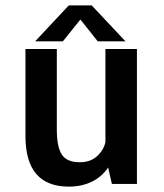

<svg xmlns="http://www.w3.org/2000/svg" viewBox="-20 -683 610 713"><path d="M446 -529.5H343L278.5 -610.5L213.5 -529.5H110.5L235.5 -663H320.5ZM235.5 10Q74.5 10 74.5 -178V-501H191V-202Q191 -137 209.8 -108.8Q228.5 -80.5 276 -80.5Q316.5 -80.5 341.2 -103.8Q366 -127 371.5 -156V-501H488.5V0H395.5L381.5 -61Q359 -27 321.5 -8.5Q284 10 235.5 10Z"/></svg>

Font: League Mono Narrow Medium
Style: Regular
Weight: 500
Width: 3
Designer: Tyler Finck
Foundry: The League of Moveable Type / Tyler Finck
Version: Version 2.210